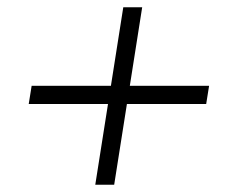

<svg xmlns="http://www.w3.org/2000/svg" viewBox="-20 -548 640 528"><path d="M242 -40 277 -262H59L67 -312H285L319 -528H371L337 -312H555L547 -262H329L294 -40Z"/></svg>

Font: Nunito Sans 12pt Light
Style: Italic
Weight: 300
Italic angle: -9°
Designer: Vernon Adams
Foundry: Vernon Adams
Version: Version 3.101;gftools[0.9.27]